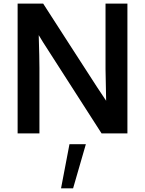

<svg xmlns="http://www.w3.org/2000/svg" viewBox="-20 -735 799 1058"><path d="M316.4 302.7 362.8 59.6H453.1L382.8 302.7ZM77.1 0V-715.3H217.8Q255.9 -655.8 372.6 -475.1Q489.3 -294.4 514.6 -255.4Q522 -244.1 539.8 -217.5Q557.6 -190.9 564.9 -179.7Q561.5 -347.2 561.5 -353.5V-715.3H682.1V0H539.6L216.8 -502.9L193.4 -541.5Q197.3 -412.6 197.3 -360.4V0Z"/></svg>

Font: Oxygen
Style: Bold
Weight: 700
Designer: vernon adams
Foundry: Vernon Adams
Version: Version 0.2.3 webfont; ttfautohint (v0.93.3-1d66) -l 8 -r 50